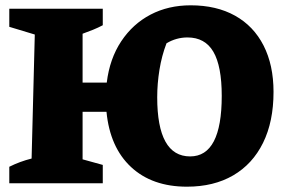

<svg xmlns="http://www.w3.org/2000/svg" viewBox="-20 -690 1076 723"><path d="M15 0V-62Q55 -82 99 -93L111 -560L15 -589V-657H367V-595Q350 -586 330.5 -578Q311 -570 291 -563V-379H382Q393 -469 436.5 -534.5Q480 -600 547 -635Q614 -670 698 -670Q795 -670 865 -631Q935 -592 972.5 -518.5Q1010 -445 1010 -344Q1010 -232 970.5 -152Q931 -72 858 -29.5Q785 13 684 13Q553 13 473.5 -61Q394 -135 381 -269H291V-90L367 -69V0ZM696 -101Q815 -101 815 -329Q815 -441 783.5 -495Q752 -549 686 -549Q644 -549 607 -527Q589 -480 580.5 -427.5Q572 -375 572 -324Q572 -101 696 -101Z"/></svg>

Font: Piazzolla SC ExtraBold
Style: Regular
Weight: 800
Designer: Juan Pablo del Peral
Foundry: Huerta Tipografica
Version: Version 1.330